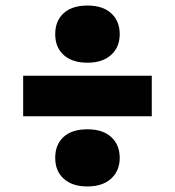

<svg xmlns="http://www.w3.org/2000/svg" viewBox="-20 -726 630 692"><path d="M295 -500Q240.5 -500 209.8 -527.5Q179 -555 179 -603Q179 -650.5 209.2 -678.2Q239.5 -706 295 -706Q351 -706 381.2 -677.8Q411.5 -649.5 411.5 -603Q411.5 -556 380.5 -528Q349.5 -500 295 -500ZM63.5 -307V-453H527V-307ZM295 -54Q240.5 -54 209.8 -81.8Q179 -109.5 179 -157Q179 -205 209.2 -232.5Q239.5 -260 295 -260Q351 -260 381.2 -231.8Q411.5 -203.5 411.5 -157Q411.5 -110.5 380.5 -82.2Q349.5 -54 295 -54Z"/></svg>

Font: Encode Sans Expanded ExtraBold
Style: Regular
Weight: 800
Width: 7
Designer: Multiple Designers
Foundry: Impallari Type
Version: Version 3.000; ttfautohint (v1.8.3) -l 8 -r 50 -G 200 -x 14 